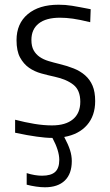

<svg xmlns="http://www.w3.org/2000/svg" viewBox="-20 -573 464 813"><path d="M170 220Q153 220 132.5 217Q112 214 93 209V160Q128 171 158 171Q196 171 213.5 155Q231 139 231 104Q231 65 202 11Q186 11 170 9.5Q154 8 135.5 5.5Q117 3 94.5 -1Q72 -5 44 -11V-66Q86 -55 125.5 -48.5Q165 -42 200 -42Q258 -42 289 -68Q320 -94 320 -142Q320 -191 291 -214Q262 -237 212 -248Q184 -254 155 -262Q126 -270 103 -286Q80 -302 65 -329.5Q50 -357 50 -403Q50 -473 97.5 -513Q145 -553 228 -553Q243 -553 256.5 -552Q270 -551 285.5 -548.5Q301 -546 319.5 -542.5Q338 -539 364 -534L362 -479Q317 -490 288.5 -494Q260 -498 234 -498Q175 -498 144 -473.5Q113 -449 113 -404Q113 -377 122.5 -360Q132 -343 148 -332Q164 -321 185.5 -314.5Q207 -308 232 -302Q265 -294 292.5 -283Q320 -272 340.5 -254Q361 -236 372 -210Q383 -184 383 -145Q383 -83 348.5 -43.5Q314 -4 252 7Q269 39 276.5 62.5Q284 86 284 109Q284 163 254.5 191.5Q225 220 170 220Z"/></svg>

Font: Encode Sans Narrow
Style: Light
Weight: 300
Designer: Pablo Impallari, Andres Torresi
Foundry: Pablo Impallari, Andres Torresi
Version: Version 1.000; ttfautohint (v1.00) -l 8 -r 50 -G 200 -x 14 -